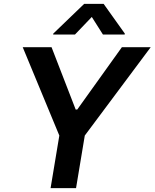

<svg xmlns="http://www.w3.org/2000/svg" viewBox="-20 -971 798 991"><path d="M97.3 -727.3 286.2 -271.3 241.1 0H372.5L417.6 -271.3L757.8 -727.3H609L378.6 -405.5H370.7L246.1 -727.3ZM254.3 -792.6H366.8L453.8 -883.5L511.4 -792.6H623.6L624.3 -797.6L514.9 -951H414.4L255 -797.6Z"/></svg>

Font: Margiela Sans Semi Bold
Style: Italic
Weight: 600
Italic angle: -9.39999°
Designer: Stefan Endress, Andreas Faust
Version: Version 1.100;FEAKit 1.0